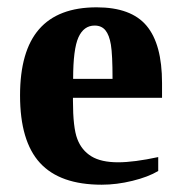

<svg xmlns="http://www.w3.org/2000/svg" viewBox="-20 -490 484 519"><path d="M241.2 -470.2Q334.5 -470.2 376.2 -420.4Q418 -370.6 418 -265.6V-225.6H177.2V-217.8Q177.2 -145 189 -114.3Q200.7 -83.5 227.1 -67.4Q253.4 -51.3 299.3 -51.3Q342.3 -51.3 407.7 -65.4V-27.8Q380.9 -11.7 338.1 -1.2Q295.4 9.3 254.9 9.3Q142.1 9.3 88.1 -49.6Q34.2 -108.4 34.2 -231.9Q34.2 -352.1 85.7 -411.1Q137.2 -470.2 241.2 -470.2ZM235.8 -420.9Q206.5 -420.9 192.1 -389.2Q177.7 -357.4 177.7 -276.9H284.2Q284.2 -342.3 279.8 -368.9Q275.4 -395.5 264.9 -408.2Q254.4 -420.9 235.8 -420.9Z"/></svg>

Font: Tinos
Style: Bold
Weight: 700
Designer: Steve Matteson
Foundry: Monotype Imaging Inc.
Version: Version 1.23